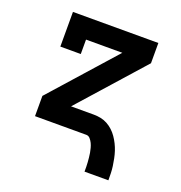

<svg xmlns="http://www.w3.org/2000/svg" viewBox="-125 -628 849 900"><g transform="rotate(20 300.0 -177.5)"><path d="M394 165Q394 153 394 141.5Q394 130 393 118.5Q392 107 391 95.5Q390 84 388 73Q386 62 383 50.5Q380 39 375 28.5Q370 18 362 9Q354 0 343 0H87V-101L370 -419H189V-347H87V-520H513V-419L230 -101H343Q361 -101 378.5 -97.5Q396 -94 411.5 -85.5Q427 -77 440 -65Q453 -53 463 -38.5Q473 -24 481 -8Q489 8 494.5 25Q500 42 503.5 59.5Q507 77 509.5 94.5Q512 112 512.5 129.5Q513 147 513 165Z"/></g></svg>

Font: Iosevka Plex Etoile
Style: Bold
Weight: 700
Designer: Belleve Invis
Foundry: Belleve Invis
Version: Version 25.1.1; ttfautohint (v1.8.4)